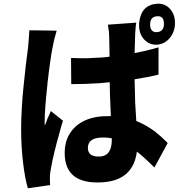

<svg xmlns="http://www.w3.org/2000/svg" viewBox="-20 -914 1009 1027"><path d="M889 -712Q861 -678 820 -675Q779 -673 751 -703Q724 -732 724 -778V-789Q733 -888 820 -894Q861 -897 889 -867Q916 -837 916 -791Q916 -745 889 -712ZM783 -778Q786 -740 820 -742Q857 -745 857 -787Q857 -830 820 -827Q783 -825 783 -782ZM531 61Q326 75 326 -96Q326 -180 380 -233Q434 -285 528 -292L573 -293L568 -412L567 -474L512 -469Q438 -464 361 -464L360 -604L394 -603Q444 -601 516 -606Q549 -608 566 -611L565 -674Q565 -706 564 -716Q564 -746 557 -782L709 -793Q706 -779 705 -761L703 -731L700 -630L752 -641Q771 -645 801 -653L810 -656Q816 -658 819 -658L828 -661V-515Q773 -501 700 -490Q701 -427 703 -365L709 -267Q760 -246 807 -212L845 -180L877 -149L806 -18Q750 -74 712 -103Q693 49 531 61ZM129 93Q113 38 104 -39Q93 -128 93 -224Q93 -278 97 -343Q100 -398 107 -462L118 -565L130 -659L133 -693Q136 -728 137 -752L283 -750Q278 -734 269 -698L259 -649Q255 -630 248 -579Q241 -531 234 -469L233 -456Q219 -329 219 -264V-253Q219 -245 220 -242Q226 -260 235 -282Q237 -285 239 -290L252 -320L317 -268Q309 -245 301 -214L298 -203Q266 -90 253 -16Q247 13 247 31V51Q247 65 248 76ZM451 -112Q458 -73 518 -77Q578 -82 578 -167V-174Q547 -180 518 -178Q450 -174 450 -122ZM724 -779V-783Z"/></svg>

Font: Xiangcui Wave Sans Xiangcui Wave Sans
Style: Regular
Weight: 800
Width: 3
Version: Version 0.920;March 28, 2024;FontCreator 14.0.0.2814 64-bit